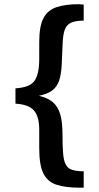

<svg xmlns="http://www.w3.org/2000/svg" viewBox="-20 -728 474 915"><path d="M362.3 166.5Q291.5 166.5 248.5 152.1Q205.6 137.7 186.3 97.7Q167 57.6 167 -20V-108.9Q167 -172.9 141.6 -201.7Q116.2 -230.5 53.7 -233.9V-307.1Q122.1 -311 144.5 -343Q167 -375 167 -447.8V-528.3Q167 -602.5 187 -641.1Q207 -679.7 249.3 -693.8Q291.5 -708 357.4 -708Q358.4 -708 368.2 -707Q377.9 -706.1 378.9 -706.1V-629.9Q340.8 -629.4 319.3 -620.1Q297.9 -610.8 288.8 -586.7Q279.8 -562.5 278.3 -516.6Q276.4 -458 273.9 -415.8Q271.5 -373.5 262 -344.5Q252.4 -315.4 230 -297.9Q207.5 -280.3 165.5 -271.5Q208 -261.7 232.4 -240.5Q256.8 -219.2 267.3 -182.4Q277.8 -145.5 277.8 -87.9Q277.8 -31.2 280.8 3.4Q283.7 38.1 293.5 56.4Q303.2 74.7 323.7 81.3Q344.2 87.9 378.9 88.4V166Q377.9 166.5 370.6 166.5Q363.3 166.5 362.3 166.5Z"/></svg>

Font: Kameron
Style: Regular
Weight: 400
Designer: Vernon Adams
Foundry: Vernon Adams
Version: Version 1.100